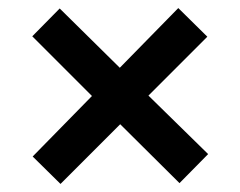

<svg xmlns="http://www.w3.org/2000/svg" viewBox="-20 -480 596 476"><path d="M277 -312 422 -460 494 -389 348 -243 496 -98 425 -26 278 -172 130 -24 61 -92 208 -242 60 -390 128 -459Z"/></svg>

Font: Andada SC
Style: Bold
Weight: 700
Designer: Carolina Giovagnoli
Foundry: Carolina Giovagnoli
Version: Version 1.003